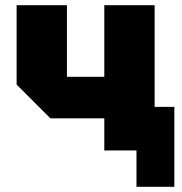

<svg xmlns="http://www.w3.org/2000/svg" viewBox="-20 -580 702 740"><path d="M576 -560V-168H652V140H506V0H382V-124H174L44 -254V-560H238V-284H382V-560Z"/></svg>

Font: Tektur ExtraBold
Style: Regular
Weight: 800
Designer: Adam Jagosz
Foundry: Adam Jagosz
Version: Version 1.005;gftools[0.9.30]